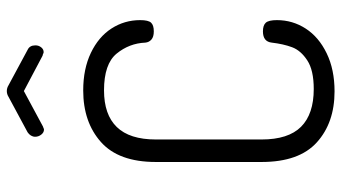

<svg xmlns="http://www.w3.org/2000/svg" viewBox="-239 -756 1001 563"><g transform="rotate(-90 261.5 -474.5)"><path d="M169 -848Q165 -846 163 -846Q154.6 -846 148.3 -854Q142 -862 142 -872Q142 -878.4 145.5 -884.2Q149 -890 155 -894L259 -950Q267 -955 276 -955Q285 -955 293 -950L397 -894Q410 -888 410 -871.1Q410 -861.5 404.2 -854.2Q398.5 -847 390.1 -847Q388 -847 384 -849Q382 -850 380 -850L276 -905L172 -849ZM278 -670Q206.9 -670 170.5 -632.5Q134 -594.9 134 -518V-208Q134 -129.6 171.2 -92.3Q208.5 -55 282 -55Q337.1 -55 366 -74Q395 -93 404.5 -118.5Q414 -144 418 -178Q420.8 -204 451 -204Q468.8 -204 476.4 -195.6Q484 -187.1 484 -163Q484 -117 459.2 -78.6Q434.3 -40.1 386.7 -17.1Q339.1 6 275 6Q183 6 125.5 -46Q68 -97.9 68 -208V-518Q68 -627 126.5 -679Q185 -731 277.8 -731Q341 -731 388 -708.5Q435 -686 459.5 -648Q484 -610 484 -564Q484 -540 476.5 -532Q469 -524 451 -524Q435 -524 427 -531Q419 -538 418 -549Q416 -596 385.8 -633Q355.5 -670 278 -670Z"/></g></svg>

Font: Dosis
Style: Regular
Weight: 400
Designer: Edgar Tolentino, Pablo Impallari, Igino Marini
Foundry: Edgar Tolentino, Pablo Impallari, Igino Marini
Version: Version 1.007;Glyphs 3.1.1 (3134)